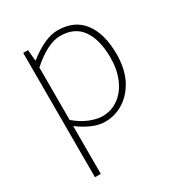

<svg xmlns="http://www.w3.org/2000/svg" viewBox="-183 -664 961 1030"><g transform="rotate(-30 297.5 -148.5)"><path d="M105 -527H135L141 -459H143Q246 -540 324 -540Q428 -540 482 -469Q536 -398 536 -271Q536 -184 504 -118Q471 -55 418.5 -21Q366 13 302 13Q231 13 141 -53V46V243H105ZM498 -271Q498 -382 454.5 -444.5Q411 -507 321 -507Q244 -507 141 -416V-91Q185 -54 228 -37Q271 -20 305 -20Q361 -20 405 -52Q449 -84 473.5 -141.5Q498 -199 498 -271Z"/></g></svg>

Font: Merged Yaku Han JP Thin
Style: Regular
Weight: 250
Designer: Ryoko NISHIZUKA 西塚涼子 (kana, bopomofo & ideographs); Paul D. Hunt (Latin, Greek & Cyrillic); Sandoll Communications 산돌커뮤니
Foundry: Adobe
Version: Version 2.004